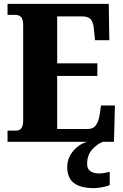

<svg xmlns="http://www.w3.org/2000/svg" viewBox="-20 -734 637 994"><path d="M19 0V-58H64Q100 -58 100 -109V-600Q100 -637 88 -647Q76 -657 62 -657H19V-714H543L546 -526H472L467 -574Q465 -613 452 -631Q439 -649 408 -649H276V-406H484V-341H276V-66H434Q463 -66 477 -86.5Q491 -107 496 -140L503 -188H575L570 0ZM468 240Q397 240 362.5 213.5Q328 187 328 130Q328 99 342.5 72Q357 45 381 26Q405 7 432 0H513Q485 10 458 39Q431 68 431 115Q431 141 448.5 152.5Q466 164 492 164Q514 164 548 156V224Q534 231 507.5 235.5Q481 240 468 240Z"/></svg>

Font: Noto Serif Lao Condensed Black
Style: Regular
Weight: 900
Width: 3
Designer: Monotype Design Team
Foundry: Monotype Imaging Inc.
Version: Version 2.003; ttfautohint (v1.8.4.7-5d5b)